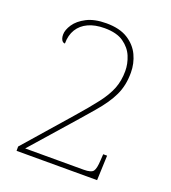

<svg xmlns="http://www.w3.org/2000/svg" viewBox="-133 -823 824 923"><g transform="rotate(20 279.5 -362.0)"><path d="M57 0V-22L259 -253Q316 -318 350.5 -363Q385 -408 401 -448.5Q417 -489 417 -539Q417 -576 402 -612.5Q387 -649 351.5 -674Q316 -699 254 -699Q205 -699 170.5 -683Q136 -667 117.5 -637Q99 -607 99 -564Q92 -564 87 -568.5Q82 -573 79 -581.5Q76 -590 76 -602Q76 -626 95 -654.5Q114 -683 153.5 -703.5Q193 -724 254 -724Q322 -724 364 -697.5Q406 -671 425.5 -629.5Q445 -588 445 -541Q445 -507 439 -478.5Q433 -450 421 -424.5Q409 -399 390.5 -372Q372 -345 346.5 -315.5Q321 -286 289 -249L92 -25H391Q430 -25 440 -39Q450 -53 452 -95L454 -127H474L469 0Z"/></g></svg>

Font: Noto Serif Kannada Thin
Style: Regular
Weight: 250
Version: Version 2.003